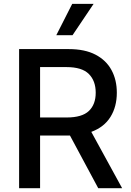

<svg xmlns="http://www.w3.org/2000/svg" viewBox="-20 -984 685 1004"><path d="M79.9 0V-727.3H339.1Q423.7 -727.3 479.4 -698.2Q535.2 -669 563 -617.7Q590.9 -566.4 590.9 -499.3Q590.9 -426.1 557.7 -372.7Q524.5 -319.2 457.4 -294.4L618.6 0H493.6L345.9 -275.2Q342.3 -275.2 338.8 -275.2H189.6V0ZM189.6 -369.7H328.8Q409.1 -369.7 444.8 -403.8Q480.5 -437.9 480.5 -499.3Q480.5 -561.1 444.6 -597.1Q408.7 -633.2 327.4 -633.2H189.6ZM274.5 -800.1 357.6 -963.8H469.5L359.4 -800.1Z"/></svg>

Font: Inter Zeller Medium
Style: Regular
Weight: 500
Designer: Rasmus Andersson; Joe Bland
Foundry: zeller
Version: Version 3.015;git-dec3a8cb1